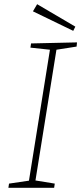

<svg xmlns="http://www.w3.org/2000/svg" viewBox="-20 -895 387 915"><path d="M347 -693 345 -673 249 -658 149 -35 241 -20 238 0H20L23 -20L118 -34L218 -658L125 -668L128 -688ZM339 -768 329 -748 137 -841 157 -875Z"/></svg>

Font: Bitter Pro ExtraLight
Style: Italic
Weight: 275
Italic angle: -9°
Designer: Sol Matas, and Bitter project Authors
Foundry: Sol Matas
Version: Version 1.010